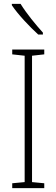

<svg xmlns="http://www.w3.org/2000/svg" viewBox="-20 -969 291 989"><path d="M86 -949H41V-942C73 -894 134 -830 177 -791H201V-801C163 -843 117 -899 86 -949ZM208 0V-25L145 -31V-682L208 -689V-714H43V-689L107 -682V-31L43 -25V0Z"/></svg>

Font: Noto Sans Myanmar Condensed ExtraLight
Style: Regular
Weight: 200
Width: 3
Designer: Monotype Design Team
Foundry: Monotype Imaging Inc.
Version: Version 2.107